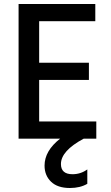

<svg xmlns="http://www.w3.org/2000/svg" viewBox="-20 -694 554 961"><path d="M417 226Q381 247 330 247Q268 247 235.5 215.5Q203 184 203 135Q203 61 281 0H73V-674H457V-588H176V-380H425V-294H176V-86H462V0H399Q285 61 285 127Q285 178 343 178Q384 178 417 154Z"/></svg>

Font: Hind Madurai Medium
Style: Regular
Weight: 500
Designer: Jyotish Sonowal
Foundry: Indian Type Foundry
Version: Version 1.001;PS 1.0;hotconv 1.0.86;makeotf.lib2.5.63406; tt